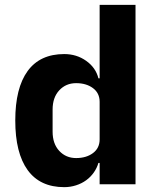

<svg xmlns="http://www.w3.org/2000/svg" viewBox="-20 -760 648 792"><path d="M391 -88H386Q380 -67 367 -48.5Q354 -30 335.5 -16.5Q317 -3 293.5 4.5Q270 12 245 12Q145 12 94 -58.5Q43 -129 43 -263Q43 -397 94 -467Q145 -537 245 -537Q296 -537 335.5 -509Q375 -481 386 -437H391V-740H539V0H391ZM294 -108Q336 -108 363.5 -128.5Q391 -149 391 -185V-340Q391 -376 363.5 -396.5Q336 -417 294 -417Q252 -417 224.5 -387.5Q197 -358 197 -308V-217Q197 -167 224.5 -137.5Q252 -108 294 -108Z"/></svg>

Font: IBM Plex Arabic
Style: Bold
Weight: 700
Designer: Mike Abbink, Paul van der Laan, Pieter van Rosmalen, Wael Morcos, Khajak Apelian
Foundry: Bold Monday
Version: Version 1.0